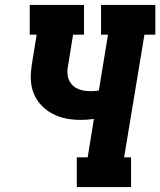

<svg xmlns="http://www.w3.org/2000/svg" viewBox="-20 -755 647 775"><path d="M290 0V-120H334L359 -275Q346 -273 332.5 -272Q319 -271 305 -271Q281 -271 258 -274.5Q235 -278 214 -286Q193 -294 174.5 -306.5Q156 -319 141.5 -336Q127 -353 118 -373.5Q109 -394 106 -417Q103 -440 105 -463.5Q107 -487 111 -511L128 -615H100V-735H319V-615H275L255 -492Q252 -477 252 -463Q252 -449 256.5 -436.5Q261 -424 270 -414Q279 -404 291 -398Q303 -392 316.5 -389.5Q330 -387 344 -387Q353 -387 361.5 -387.5Q370 -388 379 -390L416 -615H388V-735H607V-615H563L481 -120H509V0Z"/></svg>

Font: Iosevka Slab HvExObl
Style: Regular
Weight: 900
Width: 7
Italic angle: -9°
Monospace: yes
Designer: Belleve Invis
Foundry: Belleve Invis
Version: Version 11.1.1; ttfautohint (v1.8.3)